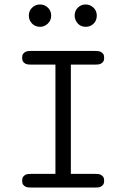

<svg xmlns="http://www.w3.org/2000/svg" viewBox="-20 -839 565 859"><path d="M314 -769Q314 -791 328.5 -805Q343 -819 363 -819Q383 -819 398 -805Q413 -791 413 -769Q413 -747 398.5 -733Q384 -719 364 -719Q341 -719 327.5 -734.5Q314 -750 314 -769ZM109 -769Q109 -791 124 -805Q139 -819 159 -819Q179 -819 194 -805Q209 -791 209 -769Q209 -747 193.5 -733Q178 -719 160 -719Q137 -719 123 -734Q109 -749 109 -769ZM79 -31Q79 -42 83.5 -48Q88 -54 94 -57Q100 -60 107 -60.5Q114 -61 120 -61H228V-550H120Q114 -550 107 -550.5Q100 -551 94 -554Q88 -557 83.5 -563Q79 -569 79 -581Q79 -592 83.5 -598Q88 -604 94 -607Q100 -610 107 -610.5Q114 -611 120 -611H405Q411 -611 418 -610.5Q425 -610 431 -607Q437 -604 441.5 -598Q446 -592 446 -580Q446 -569 441.5 -563Q437 -557 431 -554Q425 -551 418 -550.5Q411 -550 405 -550H297V-61H405Q411 -61 418 -60.5Q425 -60 431 -57Q437 -54 441.5 -48Q446 -42 446 -30Q446 -19 441.5 -13Q437 -7 431 -4Q425 -1 418 -0.5Q411 0 405 0H120Q114 0 107 -0.5Q100 -1 94 -4Q88 -7 83.5 -13Q79 -19 79 -31Z"/></svg>

Font: CMU Typewriter Custom
Style: Regular
Weight: 500
Monospace: yes
Version: Version 0.7.0